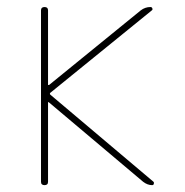

<svg xmlns="http://www.w3.org/2000/svg" viewBox="-20 -540 540 560"><path d="M99.6 -9.8V-509.8Q99.6 -519.5 109.9 -519.5Q120.1 -519.5 120.1 -509.8V-293Q120.1 -292 121.1 -292H123L390.6 -509.8Q403.3 -519.5 418.9 -519.5Q422.9 -519.5 424.3 -515.6Q425.8 -511.7 422.9 -509.8L127 -269.5Q124 -266.6 127 -263.7L427.7 -9.8Q429.7 -7.8 428.7 -3.9Q427.7 0 423.8 0Q410.2 0 397.5 -9.8L123 -241.2Q122.1 -242.2 121.1 -242.2Q120.1 -242.2 120.1 -241.2V-9.8Q120.1 0 109.9 0Q99.6 0 99.6 -9.8Z"/></svg>

Font: Rounded Mgen+ 1mn thin
Style: Regular
Weight: 100
Designer: [Source Han Sans]
Ryoko NISHIZUKA  (kana & ideographs); Paul D. Hunt (Latin, Greek & Cyrillic); Wenlong ZHANG  (bopomofo
Version: Version 1.059.20150602